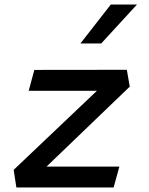

<svg xmlns="http://www.w3.org/2000/svg" viewBox="-20 -830 660 850"><path d="M52.5 0H483L508.5 -92.5H186L554.5 -446.5L541.5 -521L132 -520.5L107 -428H409L40.5 -78ZM336 -637.5 470.5 -810H586.5L428 -637.5Z"/></svg>

Font: Monaspace Krypton Medium
Style: Italic
Weight: 500
Italic angle: -11°
Designer: Riley Cran & the Lettermatic Team
Foundry: Lettermatic
Version: Version 1.101 (Monaspace Krypton)